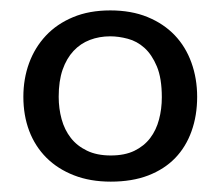

<svg xmlns="http://www.w3.org/2000/svg" viewBox="-20 -729 424 369"><path d="M191.9 -709Q232.4 -709 263.4 -696.3Q294.4 -683.6 315.7 -661.4Q336.9 -639.2 347.9 -608.6Q358.9 -578.1 358.9 -543Q358.9 -506.8 348.1 -476.8Q337.4 -446.8 316.7 -425.3Q295.9 -403.8 264.9 -391.8Q233.9 -379.9 192.9 -379.9Q153.3 -379.9 122.1 -392.1Q90.8 -404.3 69.1 -426Q47.4 -447.8 36.1 -477.5Q24.9 -507.3 24.9 -543Q24.9 -577.6 35.9 -607.7Q46.9 -637.7 68.1 -660.4Q89.4 -683.1 120.4 -696Q151.4 -709 191.9 -709ZM191.9 -659.2Q170.9 -659.2 152.8 -652.3Q134.8 -645.5 121.3 -631.1Q107.9 -616.7 100.3 -595Q92.8 -573.2 92.8 -543Q92.8 -520.5 98.4 -500Q104 -479.5 116 -464.1Q127.9 -448.7 147 -439.5Q166 -430.2 192.9 -430.2Q219.7 -430.2 238.3 -439.2Q256.8 -448.2 268.6 -463.6Q280.3 -479 285.6 -499.3Q291 -519.5 291 -542Q291 -578.6 281.5 -601.3Q272 -624 257.6 -637Q243.2 -649.9 225.6 -654.5Q208 -659.2 191.9 -659.2Z"/></svg>

Font: XB Khoramshahr
Style: Regular
Weight: 400
Designer: Behnam
Foundry: Irmug
Version: Version 8.005 2009